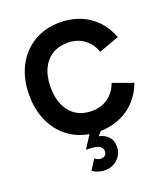

<svg xmlns="http://www.w3.org/2000/svg" viewBox="-171 -832 1053 1210"><g transform="rotate(-20 355.5 -227.0)"><path d="M241.5 232.5 284 166Q305 181.5 325 181.5Q342.5 181.5 352.8 172.5Q363 163.5 363 145.5Q363 124.5 347.8 113.8Q332.5 103 309.8 100Q287 97 254 96.5L308.5 11.5Q226.5 -2.5 164.8 -51Q103 -99.5 69.2 -176Q35.5 -252.5 35.5 -349Q35.5 -457 78 -539.8Q120.5 -622.5 197 -668.2Q273.5 -714 373 -714Q447.5 -714 509.5 -688.5Q571.5 -663 616.5 -615.2Q661.5 -567.5 685 -502L550 -453Q528.5 -512 482.8 -544.5Q437 -577 373 -577Q314 -577 270.2 -549.5Q226.5 -522 202.8 -470.8Q179 -419.5 179 -349Q179 -278.5 202.8 -226.8Q226.5 -175 270.2 -147.5Q314 -120 373 -120Q437 -120 482.8 -152.5Q528.5 -185 550 -244L685 -195.5Q662 -131.5 618.5 -84.2Q575 -37 514.8 -10.8Q454.5 15.5 382.5 17L359 44Q398.5 52.5 421.5 77.8Q444.5 103 444.5 142Q444.5 175 428.8 202Q413 229 385.2 244.2Q357.5 259.5 323.5 259.5Q305.5 259.5 282 253Q258.5 246.5 241.5 232.5Z"/></g></svg>

Font: HK Grotesk ExtraBold
Style: Regular
Weight: 800
Designer: Alfredo Marco Pradil
Foundry: Hanken Design Co.
Version: Version 3.001